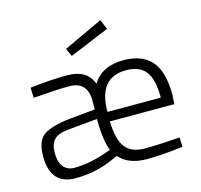

<svg xmlns="http://www.w3.org/2000/svg" viewBox="-107 -853 1024 980"><g transform="rotate(-15 404.5 -363.5)"><path d="M559 -45Q608 -45 712 -52L741 -54L743 -4Q631 10 553 10Q454 10 407 -46L373 -31Q281 10 176 10Q43 10 43 -141Q43 -221 83.5 -250.5Q124 -280 225 -291L360 -304V-349Q360 -452 264 -452Q198 -452 105 -444L74 -442L72 -496Q188 -509 266 -509Q374 -509 402 -428Q451 -509 565 -509Q664 -509 713 -452.5Q762 -396 762 -273L759 -225H419Q420 -133 451.5 -89Q483 -45 559 -45ZM183 -43Q272 -43 381 -85Q358 -140 358 -254L197 -239Q149 -234 127 -211.5Q105 -189 105 -141.5Q105 -94 125.5 -68.5Q146 -43 183 -43ZM419 -275H701Q701 -372 668.5 -414Q636 -456 565 -456Q419 -456 419 -275ZM298 -640 505 -737 527 -685 317 -598Z"/></g></svg>

Font: Titillium Web Light
Style: Regular
Weight: 300
Version: Version 1.002;PS 57.000;hotconv 1.0.70;makeotf.lib2.5.55311